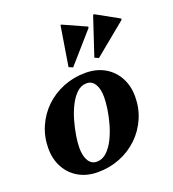

<svg xmlns="http://www.w3.org/2000/svg" viewBox="-146 -909 929 1034"><g transform="rotate(-20 319.0 -392.0)"><path d="M239 15Q177 15 130 -11.5Q83 -38 56.5 -86Q30 -134 30 -196Q30 -262 55 -319.5Q80 -377 124.5 -420Q169 -463 228.5 -487Q288 -511 356 -511Q418 -511 465 -484.5Q512 -458 538.5 -410Q565 -362 565 -300Q565 -234 540 -176.5Q515 -119 470.5 -76Q426 -33 366.5 -9Q307 15 239 15ZM252 -40Q284 -40 309.5 -64Q335 -88 353.5 -125.5Q372 -163 384 -206Q396 -249 401.5 -288Q407 -327 407 -354Q407 -402 390 -429Q373 -456 343 -456Q311 -456 286 -432Q261 -408 242.5 -370.5Q224 -333 212 -290Q200 -247 194 -208Q188 -169 188 -142Q188 -94 205 -67Q222 -40 252 -40ZM305 -561 282 -571 319 -799H325L456 -740V-733ZM453 -561 430 -571 503 -791H510L638 -720V-713Z"/></g></svg>

Font: Platypi
Style: Bold Italic
Weight: 700
Italic angle: -13°
Designer: David Sargent
Foundry: Bolt Cutter Type
Version: Version 1.200; ttfautohint (v1.8.4.7-5d5b)